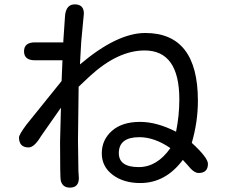

<svg xmlns="http://www.w3.org/2000/svg" viewBox="-20 -793 1040 879"><path d="M337 -152 339 -10 341 22Q341 66 300 66Q266 66 258 33Q255 20 255 -144L259 -300L168 -170Q137 -118 111 -118Q67 -118 67 -164Q67 -176 100 -221L262 -422L266 -517H140Q90 -517 90 -558Q90 -599 140 -599H270V-607L278 -724Q284 -773 322 -773Q364 -773 364 -731L352 -604L346 -498Q516 -642 645 -642Q886 -642 886 -332Q886 -235 858 -139Q932 -71 932 -43Q932 -1 889 -1Q872 -1 852 -22L839 -37L817 -61Q738 45 622 45Q546 45 496 7.5Q446 -30 446 -91Q446 -153 492.5 -194Q539 -235 621 -235Q698 -235 786 -190Q801 -264 801 -338Q801 -562 642 -562Q520 -562 392 -445L340 -396ZM615 -28Q699 -28 760 -115Q687 -165 618 -165Q524 -165 524 -92Q524 -28 615 -28Z"/></svg>

Font: 寒蝉全圆体
Style: Regular
Weight: 400
Designer: Warren2060
      Designed by Motoya company      

      [Varela Round]
      Joe Prince(Latin component); Avraham Cornf
Foundry: ChillType
Version: Version 3.200